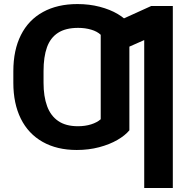

<svg xmlns="http://www.w3.org/2000/svg" viewBox="-20 -737 940 956"><path d="M362.2 9.8Q263.7 9.8 192.4 -30.5Q121.1 -70.7 83.7 -146Q46.4 -221.3 46.4 -325V-373.1L196.8 -375.1V-325Q196.8 -257 214.5 -208.6Q232.2 -160.3 270 -134.4Q307.7 -108.5 368 -108.5Q403.9 -108.5 433.6 -117.8Q463.4 -127.2 481.5 -143.3V-417H624.2V-88.2Q603.1 -62.5 564.5 -40.2Q525.9 -17.8 473.8 -4Q421.7 9.8 362.2 9.8ZM624.2 -295.9 481.5 -293.8V-563.8Q463.8 -580.6 433.9 -589.4Q404.1 -598.2 369 -598.2Q307 -598.2 269.1 -573.7Q231.1 -549.3 214 -501.9Q196.8 -454.5 196.8 -382.4V-330.1L46.4 -330.6V-382.4Q46.4 -487.6 84.2 -562.6Q121.9 -637.7 193.9 -677.2Q265.8 -716.8 365.5 -716.8Q424.7 -716.8 476.5 -703.3Q528.3 -689.7 565.9 -667.4Q603.6 -645.1 624.2 -618.8ZM840.5 199.2H698.1V-537.5L547.6 -470.9V-623L732.7 -707H840.5Z"/></svg>

Font: Pretendard Std Variable
Style: Regular
Weight: 400
Designer: Base glyphs from Inter by Rasmus Andersson; Hangeul glyphs from Noto Sans CJK(Source Han Sans) by Jang Soo-young and Kan
Foundry: Kil Hyung-jin
Version: Version 1.309;Glyphs 3.2 (3225)